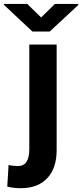

<svg xmlns="http://www.w3.org/2000/svg" viewBox="-78 -758 424 991"><path d="M214.4 -528.3V17.6Q213.9 111.3 165.3 162.4Q116.7 213.4 28.8 213.4Q-8.8 213.4 -40.5 205.1L-33.7 93.3Q-12.2 99.1 14.2 99.1Q73.2 99.1 73.2 13.2V-528.3ZM134.3 -668 205.6 -737.8H326.2V-732.4L178.7 -595.2H89.4L-58.1 -733.4V-737.8H62.5Z"/></svg>

Font: MAUL Bold
Style: Bold
Weight: 700
Designer: MAUL
Version: Version 1.0; 2020; ttfautohint (v1.8.3)